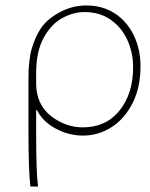

<svg xmlns="http://www.w3.org/2000/svg" viewBox="-20 -502 546 701"><path d="M112 -15Q112 132 119 179H91Q84 118 84 -10V-219Q84 -285 96.5 -326.5Q109 -368 130 -400Q153 -433 198.5 -457.5Q244 -482 296 -482Q354 -482 398.5 -453.5Q443 -425 468 -374Q493 -323 493 -260Q493 -183 464 -125.5Q435 -68 387 -37.5Q339 -7 283 -7Q231 -7 183.5 -32.5Q136 -58 115 -100H112ZM112 -195Q112 -175 116 -159Q128 -103 177.5 -70Q227 -37 282 -37Q367 -37 416.5 -98.5Q466 -160 466 -257Q466 -310 445 -356Q424 -402 384 -430Q344 -458 289 -458Q247 -458 206.5 -435.5Q166 -413 139 -363Q112 -313 112 -236Z"/></svg>

Font: LINE Seed Sans KR Thin
Style: Regular
Weight: 250
Designer: LINE BX Design & Sandoll Inc & Dalton Maag Ltd
Foundry: Sandoll Inc.
Version: Version 1.000